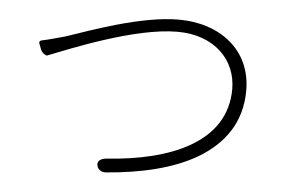

<svg xmlns="http://www.w3.org/2000/svg" viewBox="-46 -692 1072 723"><g transform="rotate(5 490.0 -330.5)"><path d="M720 -123C816 -180 878 -264 878 -385C878 -540 756 -629 602 -629C459 -629 270 -558 183 -529C149 -520 124 -512 94 -506C86 -504 84 -499 87 -492L94 -474L95 -471C102 -456 117 -450 119 -451C199 -482 439 -583 601 -583C742 -583 825 -495 825 -386C825 -182 612 -100 378 -84C355 -83 337 -71 346 -50C352 -36 364 -31 379 -32C508 -42 630 -70 720 -123Z"/></g></svg>

Font: GenSenRounded2 TW L
Style: Regular
Weight: 300
Version: Version 2.100;PS 2.1;hotconv 16.6.51;makeotf.lib2.5.65220 DE